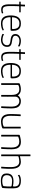

<svg xmlns="http://www.w3.org/2000/svg" viewBox="1923 -2672 756 4643"><g transform="rotate(90 2301.5 -350.0)"><path d="M217 0Q159 0 130.5 -25.5Q102 -51 93 -97Q84 -140 84 -187.5Q84 -235 84 -287Q84 -323 85 -358Q86 -393 88 -428Q88 -437 80 -437H24Q23 -437 21.5 -439Q20 -441 20 -442V-467Q20 -468 21.5 -470Q23 -472 25 -472H80Q85 -472 86.5 -473.5Q88 -475 89 -481L93 -571Q93 -576 97 -576H130Q132 -576 133.5 -575Q135 -574 135 -571L131 -482Q130 -477 132 -474.5Q134 -472 138 -472H272Q275 -472 276 -471Q277 -470 277 -467V-442Q277 -442 275.5 -439.5Q274 -437 272 -437H138Q136 -437 133 -435Q130 -433 130 -428Q129 -392 127.5 -355.5Q126 -319 126 -282Q126 -239 126 -193Q126 -147 136 -103Q143 -70 162 -52.5Q181 -35 224 -35Q240 -35 255.5 -38.5Q271 -42 287 -48Q292 -51 293.5 -50Q295 -49 297 -46L304 -26Q306 -22 303.5 -19.5Q301 -17 295 -14Q285 -10 268.5 -6.5Q252 -3 237.5 -1.5Q223 0 217 0Z M353 -237Q353 -284 362 -327Q371 -370 392 -404Q413 -438 450.5 -457.5Q488 -477 546 -477Q605 -477 640.5 -459.5Q676 -442 694.5 -412.5Q713 -383 719 -347.5Q725 -312 725 -276Q725 -241 718.5 -234Q712 -227 700 -227H406Q404 -227 399.5 -225Q395 -223 395 -214Q396 -160 411 -118.5Q426 -77 460.5 -53.5Q495 -30 550 -30Q584 -30 623 -37.5Q662 -45 691 -60Q697 -64 700.5 -64.5Q704 -65 707 -60L715 -43Q717 -40 716 -38.5Q715 -37 712 -34Q680 -15 636.5 -5Q593 5 547 5Q487 5 449 -13.5Q411 -32 390 -65Q369 -98 361 -142Q353 -186 353 -237ZM682 -282Q682 -322 671.5 -358.5Q661 -395 632 -418Q603 -441 546 -441Q504 -441 475.5 -425.5Q447 -410 430 -385Q413 -360 405.5 -331.5Q398 -303 396 -277Q396 -269 397.5 -265.5Q399 -262 407 -262H662Q672 -262 677 -265.5Q682 -269 682 -282Z M805 -65Q805 -68 807 -68Q809 -68 812 -66Q828 -55 852.5 -47Q877 -39 902.5 -35Q928 -31 945 -31Q978 -31 1007 -42.5Q1036 -54 1054.5 -78.5Q1073 -103 1073 -142Q1073 -186 1042 -203.5Q1011 -221 944 -227Q903 -232 871 -243.5Q839 -255 820.5 -279.5Q802 -304 802 -343Q802 -387 825 -416.5Q848 -446 886 -461.5Q924 -477 967 -477Q1002 -477 1041.5 -468Q1081 -459 1103 -442Q1105 -440 1105 -439Q1105 -438 1104 -435L1097 -409Q1095 -404 1089 -409Q1071 -423 1035 -432Q999 -441 967 -441Q910 -441 877 -412.5Q844 -384 844 -345Q844 -304 876.5 -286.5Q909 -269 965 -264Q1000 -260 1027.5 -252.5Q1055 -245 1074.5 -232Q1094 -219 1103.5 -197.5Q1113 -176 1113 -143Q1113 -101 1098 -72.5Q1083 -44 1057 -27Q1031 -10 1000.5 -2.5Q970 5 939 5Q925 5 900 1Q875 -3 848.5 -10.5Q822 -18 804 -29Q801 -31 800 -32Q799 -33 800 -36Z M1367 0Q1309 0 1280.5 -25.5Q1252 -51 1243 -97Q1234 -140 1234 -187.5Q1234 -235 1234 -287Q1234 -323 1235 -358Q1236 -393 1238 -428Q1238 -437 1230 -437H1174Q1173 -437 1171.5 -439Q1170 -441 1170 -442V-467Q1170 -468 1171.5 -470Q1173 -472 1175 -472H1230Q1235 -472 1236.5 -473.5Q1238 -475 1239 -481L1243 -571Q1243 -576 1247 -576H1280Q1282 -576 1283.5 -575Q1285 -574 1285 -571L1281 -482Q1280 -477 1282 -474.5Q1284 -472 1288 -472H1422Q1425 -472 1426 -471Q1427 -470 1427 -467V-442Q1427 -442 1425.5 -439.5Q1424 -437 1422 -437H1288Q1286 -437 1283 -435Q1280 -433 1280 -428Q1279 -392 1277.5 -355.5Q1276 -319 1276 -282Q1276 -239 1276 -193Q1276 -147 1286 -103Q1293 -70 1312 -52.5Q1331 -35 1374 -35Q1390 -35 1405.5 -38.5Q1421 -42 1437 -48Q1442 -51 1443.5 -50Q1445 -49 1447 -46L1454 -26Q1456 -22 1453.5 -19.5Q1451 -17 1445 -14Q1435 -10 1418.5 -6.5Q1402 -3 1387.5 -1.5Q1373 0 1367 0Z M1503 -237Q1503 -284 1512 -327Q1521 -370 1542 -404Q1563 -438 1600.5 -457.5Q1638 -477 1696 -477Q1755 -477 1790.5 -459.5Q1826 -442 1844.5 -412.5Q1863 -383 1869 -347.5Q1875 -312 1875 -276Q1875 -241 1868.5 -234Q1862 -227 1850 -227H1556Q1554 -227 1549.5 -225Q1545 -223 1545 -214Q1546 -160 1561 -118.5Q1576 -77 1610.5 -53.5Q1645 -30 1700 -30Q1734 -30 1773 -37.5Q1812 -45 1841 -60Q1847 -64 1850.5 -64.5Q1854 -65 1857 -60L1865 -43Q1867 -40 1866 -38.5Q1865 -37 1862 -34Q1830 -15 1786.5 -5Q1743 5 1697 5Q1637 5 1599 -13.5Q1561 -32 1540 -65Q1519 -98 1511 -142Q1503 -186 1503 -237ZM1832 -282Q1832 -322 1821.5 -358.5Q1811 -395 1782 -418Q1753 -441 1696 -441Q1654 -441 1625.5 -425.5Q1597 -410 1580 -385Q1563 -360 1555.5 -331.5Q1548 -303 1546 -277Q1546 -269 1547.5 -265.5Q1549 -262 1557 -262H1812Q1822 -262 1827 -265.5Q1832 -269 1832 -282Z M1996 0Q1991 0 1991 -5V-421Q1991 -435 1995.5 -441Q2000 -447 2008 -451Q2019 -455 2039.5 -461Q2060 -467 2085 -471.5Q2110 -476 2134 -476Q2194 -476 2230.5 -455.5Q2267 -435 2286 -401Q2297 -425 2319.5 -441.5Q2342 -458 2368.5 -467Q2395 -476 2419 -476Q2491 -476 2530.5 -446.5Q2570 -417 2585.5 -366.5Q2601 -316 2601 -253Q2601 -202 2599 -152.5Q2597 -103 2595 -64.5Q2593 -26 2591 -7Q2591 -3 2589 -1.5Q2587 0 2584 0H2557Q2553 0 2551.5 -1.5Q2550 -3 2550 -7Q2551 -20 2552.5 -60Q2554 -100 2556 -153Q2558 -206 2558 -257Q2558 -291 2551 -323.5Q2544 -356 2528 -382Q2512 -408 2486.5 -423.5Q2461 -439 2423 -439Q2379 -439 2348 -412Q2317 -385 2317 -340Q2317 -282 2317.5 -238.5Q2318 -195 2318 -158.5Q2318 -122 2317.5 -86Q2317 -50 2317 -9Q2317 0 2308 0H2282Q2275 0 2275 -7V-253Q2275 -309 2262 -350.5Q2249 -392 2219 -415.5Q2189 -439 2136 -439Q2112 -439 2090.5 -434Q2069 -429 2052 -423Q2033 -416 2033 -397V-5Q2033 0 2028 0Z M2922 4Q2849 4 2809 -25.5Q2769 -55 2753 -106Q2737 -157 2737 -219Q2737 -270 2739 -319Q2741 -368 2743 -407Q2745 -446 2746 -465Q2747 -470 2749.5 -471Q2752 -472 2757 -472H2780Q2786 -472 2787.5 -471Q2789 -470 2788 -464Q2788 -456 2786.5 -431Q2785 -406 2783.5 -370.5Q2782 -335 2781 -294.5Q2780 -254 2780 -215Q2780 -134 2812.5 -84Q2845 -34 2921 -34Q2930 -34 2950.5 -36Q2971 -38 2992.5 -42.5Q3014 -47 3029.5 -55.5Q3045 -64 3045 -75V-467Q3045 -469 3046 -470.5Q3047 -472 3048 -472H3081Q3083 -472 3084.5 -471Q3086 -470 3086 -467V-48Q3086 -36 3080.5 -30.5Q3075 -25 3057 -19Q3050 -16 3027.5 -10.5Q3005 -5 2976 -0.5Q2947 4 2922 4Z M3245 0Q3240 0 3240 -5Q3240 -112 3240 -220Q3240 -328 3240 -435Q3240 -440 3243 -444Q3246 -448 3256 -451Q3270 -455 3295 -461Q3320 -467 3349.5 -472Q3379 -477 3404 -477Q3478 -477 3518 -447.5Q3558 -418 3573.5 -367Q3589 -316 3589 -253Q3589 -203 3587 -153.5Q3585 -104 3583 -65Q3581 -26 3580 -7Q3578 -2 3576.5 -1Q3575 0 3569 0H3545Q3540 0 3538.5 -1.5Q3537 -3 3538 -8Q3538 -16 3539.5 -41Q3541 -66 3543 -102Q3545 -138 3546 -178.5Q3547 -219 3547 -256Q3547 -312 3532.5 -352.5Q3518 -393 3486.5 -415.5Q3455 -438 3404 -438Q3376 -438 3348.5 -432.5Q3321 -427 3300 -418Q3294 -417 3288 -412.5Q3282 -408 3282 -397Q3282 -333 3282 -267.5Q3282 -202 3282 -136Q3282 -70 3282 -5Q3282 0 3277 0Z M3715 -5Q3715 -179 3715 -354Q3715 -529 3715 -703Q3715 -708 3720 -708Q3728 -708 3736.5 -708Q3745 -708 3753 -708Q3757 -708 3757 -703Q3757 -644 3757 -584Q3757 -524 3757 -464Q3757 -458 3759.5 -455.5Q3762 -453 3768 -455Q3797 -463 3827.5 -469.5Q3858 -476 3890 -476Q3923 -476 3954 -466Q3985 -456 4009.5 -429Q4034 -402 4048 -354Q4062 -306 4062 -231Q4063 -194 4061 -154Q4059 -114 4057 -76Q4055 -38 4052 -5Q4052 -2 4049.5 -1Q4047 0 4042 0Q4036 0 4030.5 0Q4025 0 4019 0Q4014 0 4012.5 -1.5Q4011 -3 4011 -9Q4016 -58 4018 -115.5Q4020 -173 4020 -227Q4021 -294 4009 -335.5Q3997 -377 3978 -399.5Q3959 -422 3935 -430Q3911 -438 3887 -438Q3864 -438 3833 -433Q3802 -428 3775 -422Q3768 -420 3762.5 -415Q3757 -410 3757 -397V-5Q3757 0 3753 0H3720Q3715 0 3715 -5Z M4349 8Q4301 8 4261 -3Q4221 -14 4197.5 -45Q4174 -76 4174 -134Q4174 -184 4189.5 -216.5Q4205 -249 4231.5 -266.5Q4258 -284 4290 -291Q4322 -298 4352 -298Q4387 -298 4421 -294.5Q4455 -291 4473 -286Q4490 -283 4490 -310Q4490 -382 4456.5 -411.5Q4423 -441 4349 -441Q4309 -441 4275.5 -431.5Q4242 -422 4220 -406Q4217 -404 4214.5 -404Q4212 -404 4212 -407L4208 -435Q4207 -438 4208.5 -439Q4210 -440 4211 -442Q4235 -459 4269.5 -468Q4304 -477 4349 -477Q4411 -477 4447.5 -462.5Q4484 -448 4502.5 -423.5Q4521 -399 4527 -366.5Q4533 -334 4534 -298Q4535 -245 4534.5 -202.5Q4534 -160 4532 -119.5Q4530 -79 4526 -35Q4525 -30 4520 -24.5Q4515 -19 4500 -14Q4485 -8 4466.5 -4Q4448 0 4428 2.5Q4408 5 4388 6.5Q4368 8 4349 8ZM4352 -26Q4362 -26 4382 -27Q4402 -28 4424 -32Q4446 -36 4462.5 -43.5Q4479 -51 4481 -62Q4486 -95 4488 -141Q4490 -187 4490 -226Q4490 -249 4474 -252Q4458 -255 4423.5 -259.5Q4389 -264 4345 -264Q4327 -264 4304.5 -258.5Q4282 -253 4261.5 -239.5Q4241 -226 4228 -200.5Q4215 -175 4215 -134Q4215 -94 4233 -70Q4251 -46 4282.5 -36Q4314 -26 4352 -26Z"/></g></svg>

Font: Glory ExtraLight
Style: Regular
Weight: 250
Version: Version 1.011